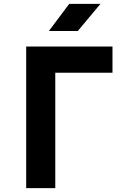

<svg xmlns="http://www.w3.org/2000/svg" viewBox="-20 -970 640 990"><path d="M381 -810 498 -950H337L232 -810ZM265 0V-595H560V-730H115V0Z"/></svg>

Font: Tekne LDO ExtraBold
Style: Regular
Weight: 800
Monospace: yes
Designer: Alessio Laiso, Mario Rullo, Paolo Rosset
Foundry: Alessio Laiso
Version: Version 1.000;hotconv 1.0.109;makeotfexe 2.5.65596